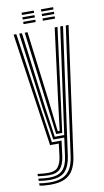

<svg xmlns="http://www.w3.org/2000/svg" viewBox="-99 -751 541 1001"><g transform="rotate(-10 171.0 -250.5)"><path d="M84.2 203.8Q70.1 203.8 53 202.3Q35.9 200.8 27.1 198.5V186.2Q38.6 188.6 55.1 190Q71.7 191.4 84.2 191.4Q125.7 191.4 152.1 179.1Q178.5 166.8 193.1 141.3Q207.7 115.8 213.2 76.1L306.7 -600H321.5L227.4 78.3Q221.7 118.8 206.6 146.8Q191.5 174.9 162.2 189.4Q132.8 203.8 84.2 203.8ZM84.2 153.8Q73.3 153.8 57.7 152.5Q42.1 151.2 27.1 149.1V136.8Q42.6 138.7 57.6 139.9Q72.6 141.1 84.2 141.1Q120.8 141.1 136 121.4Q151.1 101.7 155.8 66.5L164 0H117.7L30.3 -600H44.9L129.6 -12.9H180.7L170.2 68.9Q164.7 110.8 145.7 132.3Q126.7 153.8 84.2 153.8ZM84.2 178.8Q72.4 178.8 56 177.5Q39.6 176.1 27.1 173.8V161.6Q41.1 163.7 57 165Q72.8 166.4 84.2 166.4Q131.8 166.4 154.7 143.6Q177.6 120.9 184.4 71.2L197.4 -25.8H139.2L114.2 -189L59.8 -600H74.6L126.5 -199.2L149.4 -38.7H199.5L277.4 -600H292.1L198.8 73.6Q191.7 123.7 167.2 151.3Q142.8 178.8 84.2 178.8ZM159 -51.5 139 -209.1 89.4 -600H104L152 -218.3L169.7 -64.4H180L199.1 -220.2L248 -600H262.8L211.4 -205.3L191.1 -51.5ZM193.6 -693.3V-705.4H258V-693.3ZM91.1 -645V-657.1H155.5V-645ZM91.1 -669.2V-681.2H155.5V-669.2ZM91.1 -693.3V-705.4H155.5V-693.3ZM193.6 -645V-657.1H258V-645ZM193.6 -669.2V-681.2H258V-669.2Z"/></g></svg>

Font: Big Shoulders Inline Display SC Thin
Style: Regular
Weight: 100
Designer: Patric King
Foundry: XO Type Co
Version: Version 2.002